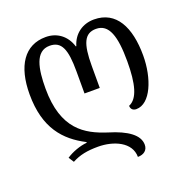

<svg xmlns="http://www.w3.org/2000/svg" viewBox="-139 -681 1046 1065"><g transform="rotate(-20 383.5 -148.0)"><path d="M496 252C531 252 555 234 555 201C555 144 494 100 387 68C262 28 144 -39 144 -279C144 -395 161 -495 246 -495C316 -495 338 -441 338 -310V-180H428V-310C428 -441 451 -495 520 -495C596 -495 622 -415 622 -267C622 -134 601 -53 547 -31C547 -12 559 0 579 0C663 0 716 -132 716 -267C716 -434 658 -548 527 -548C460 -548 405 -510 385 -442H382C361 -510 308 -548 242 -548C117 -548 50 -447 50 -279C50 -79 138 16 256 77V81C217 84 167 102 133 125L153 156C198 132 243 123 307 123C398 123 496 164 496 252Z"/></g></svg>

Font: Noto Serif Georgian SemiCondensed
Style: Regular
Weight: 400
Width: 4
Designer: Monotype Design Team, Akaki Razmadze
Foundry: Google LLC
Version: Version 2.003